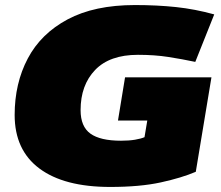

<svg xmlns="http://www.w3.org/2000/svg" viewBox="-20 -730 874 760"><path d="M416 10Q234 10 136 -63Q38 -136 38 -275Q38 -400 90 -498.5Q142 -597 248 -653.5Q354 -710 514 -710Q602 -710 677 -702Q752 -694 828 -673L753 -485Q701 -496 646.5 -504.5Q592 -513 526 -513Q414 -513 356.5 -453Q299 -393 299 -294Q299 -229 338 -201Q377 -173 459 -173Q491 -173 514.5 -177Q538 -181 552 -187L563 -253H447L475 -424H817L755 -50Q699 -26 616.5 -8Q534 10 416 10Z"/></svg>

Font: Georama Extended Black
Style: Italic
Weight: 900
Width: 7
Italic angle: -9°
Designer: Jean-Baptiste Levee
Foundry: Production Type
Version: Version 1.000